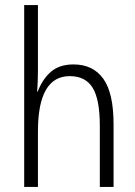

<svg xmlns="http://www.w3.org/2000/svg" viewBox="-20 -734 532 754"><path d="M75 -714H129V-458Q129 -418 126 -374H128Q147 -424 180.5 -452.5Q214 -481 269 -481Q345 -481 385.5 -425Q426 -369 426 -245V0H372V-241Q372 -343 344 -389Q316 -435 254 -435Q129 -435 129 -218V0H75Z"/></svg>

Font: Noto Sans Georgian Light Cond
Style: Regular
Weight: 300
Width: 3
Designer: Monotype Design team
Foundry: Monotype Imaging Inc.
Version: Version 1.000